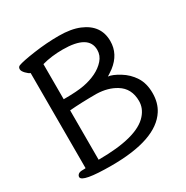

<svg xmlns="http://www.w3.org/2000/svg" viewBox="-167 -858 984 1014"><g transform="rotate(-30 325.0 -350.5)"><path d="M182 -45Q419 -45 490 -127Q522 -163 522 -207Q522 -284 463 -320Q415 -350 346 -352Q253 -352 182 -346ZM189 -414Q263 -414 306 -422Q349 -430 384 -447Q419 -464 442.5 -490.5Q466 -517 466 -551Q466 -644 308 -644Q239 -644 182 -628V-414ZM227 16Q47 16 47 -17Q47 -26 55 -33Q63 -40 80 -40Q97 -40 100 -41V-621Q90 -624 75 -639.5Q60 -655 60 -667Q60 -680 71 -685Q97 -695 174.5 -706Q252 -717 326 -717Q401 -717 451 -696Q549 -655 549 -557Q549 -478 480 -425Q450 -404 444 -401Q469 -399 511 -373.5Q553 -348 579 -307.5Q605 -267 605 -208Q605 -148 577 -105Q499 16 227 16Z"/></g></svg>

Font: LXGW WenKai Lite
Style: Bold
Weight: 700
Designer: LXGW / Fontworks Inc.
Foundry: LXGW / Fontworks Inc.
Version: Version 1.330;April 28, 2024